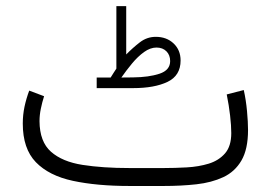

<svg xmlns="http://www.w3.org/2000/svg" viewBox="-20 -618 900 638"><path d="M347.7 -360.4Q352.1 -367.2 357.2 -375.5Q362.3 -383.8 366.7 -390.1V-597.7H399.4V-437Q420.9 -459 444.6 -477.3Q468.3 -495.6 497.6 -495.6Q533.7 -495.6 556.9 -473.6Q580.1 -451.7 580.1 -417Q580.1 -366.7 536.6 -345.9Q493.2 -325.2 422.4 -325.2H301.3V-360.4ZM421.9 -360.8Q474.6 -361.3 510 -373Q545.4 -384.8 545.4 -415Q545.4 -435.1 533 -447.5Q520.5 -460 500 -460Q479.5 -460 458.7 -445.1Q438 -430.2 418.9 -407.2Q399.9 -384.3 383.3 -360.4ZM523.9 0H410.2Q301.8 0 222.2 -17.1Q142.6 -34.2 99.1 -79.1Q55.7 -124 55.7 -207.5Q55.7 -236.3 61.5 -263.7Q67.4 -291 77.1 -316.9L126.5 -298.3Q120.1 -278.3 115.7 -256.8Q111.3 -235.4 111.3 -215.3Q111.8 -147 149.4 -113.8Q187 -80.6 254.2 -70.1Q321.3 -59.6 410.2 -59.6H524.4Q561.5 -59.6 600.8 -61.8Q640.1 -64 673.6 -74.2Q707 -84.5 727.8 -108.4Q748.5 -132.3 748.5 -175.8Q748.5 -200.2 744.6 -234.1Q740.7 -268.1 733.4 -304.2L790 -318.8Q797.4 -286.1 800.8 -249Q804.2 -211.9 804.2 -186Q804.2 -122.6 782.5 -85Q760.7 -47.4 721.9 -29.3Q683.1 -11.2 632.6 -5.6Q582 0 523.9 0Z"/></svg>

Font: Vazirmatn FD NL ExtraLight
Style: Regular
Weight: 200
Designer: Saber Rastikerdar
Foundry: Saber Rastikerdar
Version: Version 33.003